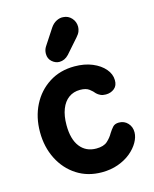

<svg xmlns="http://www.w3.org/2000/svg" viewBox="-119 -862 767 956"><g transform="rotate(-15 265.0 -383.5)"><path d="M287.2 15Q214.2 15 158.5 -20.9Q102.8 -56.8 71.4 -118.8Q40 -180.8 40 -258Q40 -334.8 71.1 -396.1Q102.2 -457.5 158.8 -493.8Q215.2 -530 289.8 -530Q341.8 -530 381.5 -513.4Q421.2 -496.8 444 -470Q466.8 -443.2 467.2 -412.2Q468 -383.8 449.8 -369Q431.5 -354.2 405.8 -354.2Q389.8 -354.2 378.4 -359.6Q367 -365 359 -372.8Q349.8 -384.8 333.6 -397.2Q317.5 -409.8 286.5 -409.8Q252.8 -409.8 228 -391.8Q203.2 -373.8 189.9 -339.6Q176.5 -305.5 176.5 -257.5Q176.5 -184.5 206.9 -145.5Q237.2 -106.5 290.5 -106.5Q328.5 -106.5 347.9 -124Q367.2 -141.5 378.5 -162.2Q388.8 -178.5 399.6 -190.5Q410.5 -202.5 431.5 -202.5Q459 -202.5 477 -183Q495 -163.5 494.5 -135Q494.2 -110.8 479.2 -84.4Q464.2 -58 436.8 -35.2Q409.2 -12.5 371.2 1.2Q333.2 15 287.2 15ZM224.5 -570.8Q204.2 -570.8 186.8 -586.1Q169.2 -601.5 169.2 -626.8Q169.2 -647.5 180 -663.5L234 -746Q247 -765 264.9 -774Q282.8 -783 299.8 -781.2Q325 -780 342.1 -761.1Q359.2 -742.2 359.2 -716Q359.2 -704.5 354.5 -692.2Q349.8 -680 337.8 -666.8L273 -593.2Q251.8 -570.8 224.5 -570.8Z"/></g></svg>

Font: National Park
Style: Regular
Weight: 400
Designer: Andrea Herstowski, Ben Hoepner
Version: Version 1.009